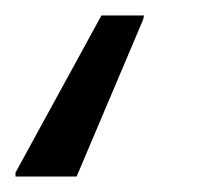

<svg xmlns="http://www.w3.org/2000/svg" viewBox="-114 -38 257 248"><path d="M-94 190V185L17 -18H72L71 -13L-15 190Z"/></svg>

Font: Saira SemiExpanded
Style: Italic
Weight: 400
Width: 6
Italic angle: -12°
Designer: Hector Gatti with collaboration of the Omnibus-Type team
Foundry: Omnibus-Type
Version: Version 1.101